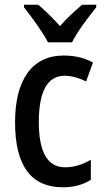

<svg xmlns="http://www.w3.org/2000/svg" viewBox="-20 -786 440 816"><path d="M184 -606H286C308 -651 357 -715 389 -755V-766H329C296 -737 268 -713 235 -675C204 -710 169 -744 142 -766H82V-755C116 -712 162 -649 184 -606ZM247 10C292 10 332 0 366 -22V-107C331 -87 297 -75 256 -75C182 -75 145 -140 145 -267C145 -397 181 -464 255 -464C284 -464 315 -455 346 -440L375 -520C344 -538 303 -550 251 -550C116 -550 44 -447 44 -266C44 -79 114 10 247 10Z"/></svg>

Font: Noto Sans Gujarati UI Condensed Medium
Style: Regular
Weight: 500
Width: 3
Designer: Jelle Bosma - Monotype Design Team, Universal Thirst
Foundry: Monotype Imaging Inc.
Version: Version 2.106